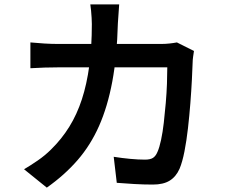

<svg xmlns="http://www.w3.org/2000/svg" viewBox="-20 -818 1040 878"><path d="M525 -798Q524 -780 522 -754.5Q520 -729 519 -711Q515 -560 493.5 -445Q472 -330 433 -242Q394 -154 334.5 -85.5Q275 -17 194 40L90 -44Q119 -61 152.5 -84Q186 -107 214 -135Q262 -182 297 -238.5Q332 -295 354.5 -364Q377 -433 388.5 -518.5Q400 -604 400 -708Q400 -720 399 -736.5Q398 -753 396.5 -769.5Q395 -786 393 -798ZM867 -585Q865 -573 863 -558Q861 -543 861 -534Q860 -503 857.5 -453.5Q855 -404 850.5 -346Q846 -288 839.5 -231Q833 -174 823.5 -125.5Q814 -77 801 -46Q785 -10 756 8Q727 26 679 26Q637 26 594 23.5Q551 21 514 18L500 -101Q538 -95 575.5 -91.5Q613 -88 643 -88Q667 -88 679.5 -96Q692 -104 700 -123Q709 -143 716.5 -178Q724 -213 729 -256.5Q734 -300 738 -346.5Q742 -393 743.5 -435Q745 -477 745 -510H246Q219 -510 184 -509Q149 -508 119 -506V-624Q149 -621 183 -619Q217 -617 245 -617H717Q736 -617 754.5 -619Q773 -621 789 -624Z"/></svg>

Font: Noto Sans JP SemiBold
Style: Regular
Weight: 600
Designer: Ryoko NISHIZUKA  (kana, bopomofo & ideographs); Paul D. Hunt (Latin, Greek & Cyrillic); Sandoll Communications , Soo-you
Foundry: Adobe
Version: Version 2.004-H2;hotconv 1.0.118;makeotfexe 2.5.65603